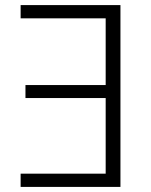

<svg xmlns="http://www.w3.org/2000/svg" viewBox="-20 -734 593 754"><path d="M61 0V-52H395V-349H80V-400H395V-662H61V-714H453V0Z"/></svg>

Font: BC Sans Light
Style: Regular
Weight: 300
Designer: Monotype Design Team
Foundry: Monotype Imaging Inc.
Version: Version 2.000;GOOG;noto-source:20170915:90ef993387c0